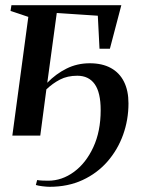

<svg xmlns="http://www.w3.org/2000/svg" viewBox="-20 -522 554 739"><path d="M162 -203.5Q195 -237.5 236 -258Q277 -278.5 325.5 -278.5Q373.5 -278.5 406.8 -260.2Q440 -242 457.2 -207.5Q474.5 -173 474.5 -124Q474.5 -61 453.8 -3.2Q433 54.5 393.5 99.8Q354 145 297.8 171Q241.5 197 171 197Q160.5 197 143.8 195Q127 193 118 190L123 171Q132 172.5 143.5 173Q155 173.5 165.5 173.5Q218.5 173.5 264.8 139.5Q311 105.5 339.2 44.5Q367.5 -16.5 367.5 -98Q367.5 -166 344.5 -198.2Q321.5 -230.5 277.5 -230.5Q239.5 -230.5 211 -215.8Q182.5 -201 158.5 -178L135 0H27.5L89 -457L20.5 -480L24 -502H447L403 -334.5H363L356.5 -461.5L198.5 -472Z"/></svg>

Font: Merriweather 144pt Medium
Style: Italic
Weight: 500
Italic angle: -7.8°
Version: Version 2.101